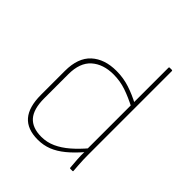

<svg xmlns="http://www.w3.org/2000/svg" viewBox="-196 -798 925 925"><g transform="rotate(45 266.5 -335.5)"><path d="M217 12Q145 12 110 -28.5Q75 -69 75 -152V-315Q75 -404 122.5 -447.5Q170 -491 251 -491Q298 -491 341 -477Q384 -463 427 -440L428 -416Q380 -441 339 -455Q298 -469 253 -469Q183 -469 140.5 -431.5Q98 -394 98 -315V-151Q98 -78 128 -44Q158 -10 219 -10Q257 -10 291 -25.5Q325 -41 357.5 -69Q390 -97 423 -136L422 -109Q387 -68 354 -41Q321 -14 288 -1Q255 12 217 12ZM427 0Q423 0 423 -4Q421 -30 419 -55.5Q417 -81 418 -108L417 -120V-679Q417 -683 421 -683H436Q440 -683 440 -679V-110Q440 -93 440.5 -74.5Q441 -56 442.5 -38.5Q444 -21 445 -4Q446 0 442 0Z"/></g></svg>

Font: Sofia Sans Thin
Style: Regular
Weight: 250
Designer: Botio Nikoltchev, Ani Petrova
Foundry: lettersoup
Version: Version 4.101